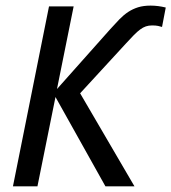

<svg xmlns="http://www.w3.org/2000/svg" viewBox="-20 -661 608 681"><path d="M457 0H354L176.8 -316.9L112.8 0H25.9L153.8 -638.2H241.2L182.1 -345.2L371.1 -557.6Q388.2 -576.7 403.3 -592.3Q418.5 -607.9 434.8 -618.7Q451.2 -629.4 470.2 -635.3Q489.3 -641.1 514.2 -641.1Q540.5 -641.1 567.9 -634.3L554.7 -565.4Q548.8 -567.4 540.5 -569.1Q532.2 -570.8 519.5 -570.8Q507.3 -570.8 497.3 -567.4Q487.3 -564 477.1 -556.4Q466.8 -548.8 454.8 -536.6Q442.9 -524.4 427.2 -507.3L264.2 -330.1Z"/></svg>

Font: Code New Roman
Style: Italic
Weight: 400
Italic angle: -11°
Monospace: yes
Designer: Sam Radian
Foundry: Code New Roman
Version: Version 1.508 October 19, 2014